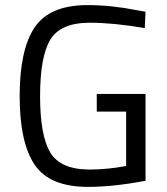

<svg xmlns="http://www.w3.org/2000/svg" viewBox="-20 -722 656 752"><path d="M359 -285V-354H550V-14Q424 10 325 10Q174 10 115.5 -77Q57 -164 57 -345.5Q57 -527 115.5 -614.5Q174 -702 323 -702Q416 -702 516 -682L550 -676L547 -612Q423 -633 332 -633Q217 -633 177 -566.5Q137 -500 137 -345.5Q137 -191 177 -124.5Q217 -58 331 -58Q401 -58 474 -72V-285Z"/></svg>

Font: Titillium-CLs Web
Style: CLs-Regular
Weight: 400
Version: Version 1.002;PS 57.000;hotconv 1.0.70;makeotf.lib2.5.55311